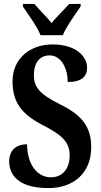

<svg xmlns="http://www.w3.org/2000/svg" viewBox="-20 -951 514 981"><path d="M187 -771H301C319 -816 366 -880 392 -918V-931H333C310 -903 268 -865 244 -833C219 -865 178 -903 156 -931H97V-918C122 -880 170 -816 187 -771ZM227 10C358 10 446 -69 446 -198C446 -300 403 -360 289 -417C178 -471 153 -509 153 -567C153 -631 184 -668 233 -668C294 -668 326 -600 326 -532C397 -532 425 -560 425 -605C425 -663 368 -724 248 -724C133 -724 44 -651 44 -536C44 -435 84 -371 196 -313C285 -267 336 -232 336 -157C336 -92 302 -45 240 -45C176 -45 120 -102 118 -214C70 -214 27 -189 27 -127C27 -59 72 10 227 10Z"/></svg>

Font: Noto Serif Bengali ExtraCondensed
Style: Bold
Weight: 700
Width: 2
Designer: Juan Bruce, Universal Thirst, Indian Type Foundry and the Monotype Design Team.
Foundry: Monotype Imaging Inc.
Version: Version 2.003